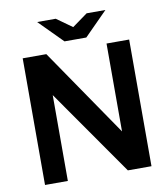

<svg xmlns="http://www.w3.org/2000/svg" viewBox="-87 -862 821 936"><g transform="rotate(-10 323.5 -394.5)"><path d="M587 -627V0H470L173 -425V0H60V-627H177L475 -192V-627ZM160 -789H252L329 -734L405 -789H498L383 -673H275Z"/></g></svg>

Font: Blinker SemiBold
Style: Regular
Weight: 600
Designer: Juergen Huber
Foundry: supertype
Version: Version 1.015;PS 1.15;hotconv 1.0.88;makeotf.lib2.5.647800